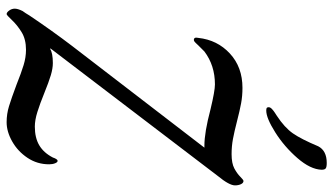

<svg xmlns="http://www.w3.org/2000/svg" viewBox="-228 -754 982 565"><g transform="rotate(90 262.5 -471.0)"><path d="M5 -24Q5 -33 12 -47Q18 -55 25 -67Q70 -134 115 -193L414 -582H408Q369 -582 301 -600Q247 -613 228 -613Q172 -613 131 -582Q131 -582 113 -564Q111 -562 106 -556.5Q101 -551 97 -551Q88 -551 91 -564Q97 -620 137 -657Q177 -694 238 -694Q262 -694 283.5 -690Q305 -686 336 -678Q367 -670 388.5 -666Q410 -662 433 -662Q460 -662 475 -670Q490 -678 499.5 -687.5Q509 -697 512 -697Q518 -697 521.5 -689.5Q525 -682 525 -672Q525 -655 497 -621L122 -129L123 -128Q136 -136 165 -136Q181 -136 201 -130Q221 -124 253 -111Q285 -98 309 -90.5Q333 -83 352 -83Q385 -83 407 -96Q429 -109 443 -136Q445 -142 447.5 -146Q450 -150 453 -150Q457 -150 460 -142.5Q463 -135 463 -125Q463 -90 444 -61.5Q425 -33 396 -16.5Q367 0 339 0Q315 0 292 -7Q269 -14 229 -29Q194 -43 171 -50Q148 -57 126 -57Q95 -57 74 -44Q53 -31 38.5 -15.5Q24 0 21 0Q16 0 10.5 -7.5Q5 -15 5 -24ZM295 -771Q295 -776 300.5 -781Q306 -786 311.5 -789.5Q317 -793 320 -795Q355 -818 372 -842.5Q389 -867 410 -917Q423 -942 459 -942Q471 -942 475 -939Q479 -936 479 -927Q478 -894 444.5 -855.5Q411 -817 369 -790.5Q327 -764 305 -764Q299 -764 297 -765.5Q295 -767 295 -771Z"/></g></svg>

Font: Charm
Style: Regular
Weight: 400
Designer: Katatrad Aksorn Co.,Ltd.
Foundry: Cadson Demak Co.,Ltd.
Version: Version 1.001